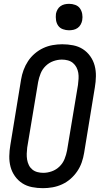

<svg xmlns="http://www.w3.org/2000/svg" viewBox="-20 -974 540 1002"><path d="M204 8Q175 8 147 2.5Q119 -3 96.5 -17.5Q74 -32 58 -54.5Q42 -77 35 -103.5Q28 -130 28.5 -159Q29 -188 34 -217L90 -559Q94 -584 103 -608.5Q112 -633 126.5 -655Q141 -677 161.5 -694.5Q182 -712 205.5 -723Q229 -734 254.5 -738.5Q280 -743 305 -743Q334 -743 362 -737.5Q390 -732 412.5 -717.5Q435 -703 451 -680.5Q467 -658 474 -631.5Q481 -605 480.5 -576Q480 -547 475 -518L419 -176Q415 -151 406.5 -126.5Q398 -102 383 -80Q368 -58 348 -40.5Q328 -23 304 -12Q280 -1 254.5 3.5Q229 8 204 8ZM206 -72Q228 -72 250.5 -80Q273 -88 290.5 -105Q308 -122 317 -144.5Q326 -167 330 -189L387 -531Q389 -547 390 -563Q391 -579 388.5 -594Q386 -609 379 -622.5Q372 -636 360.5 -645.5Q349 -655 334 -659Q319 -663 303 -663Q281 -663 258.5 -655Q236 -647 218.5 -630Q201 -613 192 -590.5Q183 -568 179 -546L122 -204Q120 -188 119.5 -172Q119 -156 121.5 -141Q124 -126 130.5 -112.5Q137 -99 148.5 -89.5Q160 -80 175 -76Q190 -72 206 -72ZM340 -816Q324 -816 308.5 -821.5Q293 -827 284 -839.5Q275 -852 272.5 -868.5Q270 -885 272 -902Q274 -913 280 -924Q286 -935 296 -942Q306 -949 317.5 -951.5Q329 -954 341 -954Q357 -954 372.5 -948.5Q388 -943 397 -930.5Q406 -918 409 -901.5Q412 -885 409 -868Q407 -857 401 -846Q395 -835 385 -828Q375 -821 363.5 -818.5Q352 -816 340 -816Z"/></svg>

Font: Iosevka SS18 Medium
Style: Italic
Weight: 500
Italic angle: -9°
Monospace: yes
Designer: Belleve Invis
Foundry: Belleve Invis
Version: Version 25.1.1; ttfautohint (v1.8.4)